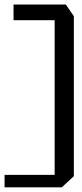

<svg xmlns="http://www.w3.org/2000/svg" viewBox="-20 -722 360 839"><path d="M39.1 -702.1H267.6L302.7 -651.4V47.9L250 96.7H0V42H218.8V-633.8H39.1Z"/></svg>

Font: Poor Story
Style: Regular
Weight: 400
Designer: YoonDesign Inc.
Foundry: YoonDesign Inc.
Version: Version 3.00